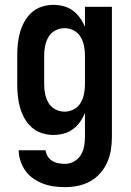

<svg xmlns="http://www.w3.org/2000/svg" viewBox="-20 -548 540 791"><path d="M248 223Q225 223 202.5 220Q180 217 158.5 209Q137 201 118 188Q99 175 85.5 156.5Q72 138 64.5 115.5Q57 93 57 71H168Q169 84 176.5 96Q184 108 195.5 115Q207 122 220.5 124.5Q234 127 248 127Q268 127 285.5 117Q303 107 313 90.5Q323 74 326.5 54.5Q330 35 330 15V-83Q322 -63 309.5 -45.5Q297 -28 280 -15.5Q263 -3 242 2.5Q221 8 200 8Q176 8 152.5 0.5Q129 -7 111 -23Q93 -39 81 -60.5Q69 -82 62.5 -105Q56 -128 53.5 -152Q51 -176 51 -200V-320Q51 -344 53.5 -368Q56 -392 62.5 -415Q69 -438 81 -459.5Q93 -481 111 -497Q129 -513 152.5 -520.5Q176 -528 200 -528Q221 -528 242 -522.5Q263 -517 280 -504.5Q297 -492 309.5 -474.5Q322 -457 330 -437V-520H441V15Q441 42 437 68.5Q433 95 422 120Q411 145 393 165.5Q375 186 351.5 199Q328 212 301.5 217.5Q275 223 248 223ZM246 -88Q266 -88 284 -97.5Q302 -107 312 -124Q322 -141 326 -160.5Q330 -180 330 -200V-320Q330 -340 326 -359.5Q322 -379 312 -396Q302 -413 284 -422.5Q266 -432 246 -432Q226 -432 208 -422.5Q190 -413 180 -396Q170 -379 166 -359.5Q162 -340 162 -320V-200Q162 -180 166 -160.5Q170 -141 180 -124Q190 -107 208 -97.5Q226 -88 246 -88Z"/></svg>

Font: Iosevka Custom
Style: Bold
Weight: 700
Monospace: yes
Designer: Belleve Invis
Foundry: Belleve Invis
Version: Version 30.3.3; ttfautohint (v1.8.3)